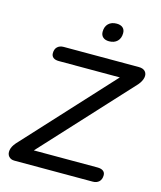

<svg xmlns="http://www.w3.org/2000/svg" viewBox="-126 -959 878 1049"><g transform="rotate(15 313.0 -434.0)"><path d="M39 -92.7 526.5 -622.7 527.8 -588.4H149.7Q129 -588.4 118.1 -597.1Q107.1 -605.8 107.1 -621.9Q107.1 -645.2 120.4 -657.6Q133.6 -670 155.8 -670H580.5Q605.6 -670 617.4 -656.5Q629.2 -643 625 -621.9Q620.8 -600.8 601.8 -578.5L113.3 -48L111.4 -81.6H504.5Q525.2 -81.6 536.6 -73.2Q548.1 -64.8 548.1 -49.1Q548.1 -25.4 534.7 -12.7Q521.3 0 499.4 0H55.9Q35.3 0 23.8 -13.5Q12.4 -27 15.9 -48.6Q19.4 -70.2 39 -92.7ZM339.5 -805.4Q339.5 -834.3 356.5 -851.1Q373.6 -867.8 403 -867.8Q424.9 -867.8 437.4 -857.2Q449.9 -846.5 449.9 -826.6Q449.9 -797.5 432.9 -780.6Q415.8 -763.7 386.4 -763.7Q364.5 -763.7 352 -774.7Q339.5 -785.6 339.5 -805.4Z"/></g></svg>

Font: SN Pro Thin
Style: Italic
Weight: 200
Italic angle: -9°
Designer: Tobias Whetton
Foundry: Supernotes
Version: Version 1.003;Glyphs 3.3 (3324)